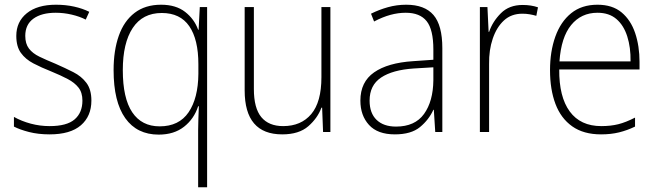

<svg xmlns="http://www.w3.org/2000/svg" viewBox="-20 -559 2782 813"><path d="M367 -133Q367 -67 322.5 -28.5Q278 10 190 10Q142 10 103 0Q64 -10 39 -23V-64Q71 -46 110 -35.5Q149 -25 190 -25Q263 -25 296 -53.5Q329 -82 329 -133Q329 -167 312.5 -188Q296 -209 266.5 -224.5Q237 -240 198 -256Q155 -273 121.5 -290.5Q88 -308 68.5 -335Q49 -362 49 -407Q49 -467 93.5 -503Q138 -539 217 -539Q258 -539 294 -531Q330 -523 358 -509L343 -476Q318 -489 284 -497Q250 -505 216 -505Q156 -505 121.5 -480Q87 -455 87 -407Q87 -374 102.5 -353.5Q118 -333 147 -319Q176 -305 215 -289Q256 -271 290.5 -253.5Q325 -236 346 -208Q367 -180 367 -133Z M819 -8Q819 -26 820 -55.5Q821 -85 822 -109H819Q802 -56 759.5 -22.5Q717 11 652 11Q560 11 510.5 -58.5Q461 -128 461 -262Q461 -345 483 -407.5Q505 -470 550 -504.5Q595 -539 662 -539Q725 -539 764 -508.5Q803 -478 819 -433H821L826 -529H857V234H819ZM656 -24Q738 -24 778.5 -83.5Q819 -143 820 -246V-287Q820 -392 781.5 -448Q743 -504 665 -504Q584 -504 542 -440.5Q500 -377 500 -262Q500 -143 540 -83.5Q580 -24 656 -24Z M1379 -529V0H1348L1344 -103H1341Q1325 -59 1285.5 -24.5Q1246 10 1175 10Q1016 10 1016 -176V-529H1055V-182Q1055 -101 1086.5 -63Q1118 -25 1179 -25Q1255 -25 1298 -76Q1341 -127 1341 -232V-529Z M1700 -539Q1778 -539 1815.5 -495.5Q1853 -452 1853 -355V0H1823L1817 -94H1815Q1796 -52 1758.5 -21Q1721 10 1652 10Q1579 10 1542.5 -30Q1506 -70 1506 -133Q1506 -212 1564 -252.5Q1622 -293 1729 -300L1815 -306V-349Q1815 -434 1786.5 -469.5Q1758 -505 1698 -505Q1666 -505 1633 -496Q1600 -487 1564 -468L1551 -501Q1585 -518 1622.5 -528.5Q1660 -539 1700 -539ZM1732 -269Q1642 -263 1593.5 -230.5Q1545 -198 1545 -133Q1545 -80 1574.5 -51.5Q1604 -23 1657 -23Q1737 -23 1775.5 -76.5Q1814 -130 1815 -219V-274Z M2193 -538Q2229 -538 2258 -528L2251 -492Q2237 -496 2222.5 -498.5Q2208 -501 2192 -501Q2145 -501 2114 -472.5Q2083 -444 2066.5 -395.5Q2050 -347 2051 -288V0H2012V-529H2044L2049 -424H2051Q2066 -468 2101 -503Q2136 -538 2193 -538Z M2510 -539Q2573 -539 2612 -506.5Q2651 -474 2669.5 -419Q2688 -364 2688 -297V-265H2348Q2347 -149 2392.5 -87Q2438 -25 2526 -25Q2566 -25 2598 -33Q2630 -41 2669 -61V-23Q2636 -7 2601.5 1.5Q2567 10 2525 10Q2451 10 2403 -24Q2355 -58 2332 -119Q2309 -180 2309 -262Q2309 -341 2331.5 -404Q2354 -467 2398.5 -503Q2443 -539 2510 -539ZM2510 -505Q2441 -505 2398.5 -453Q2356 -401 2349 -299H2650Q2651 -358 2636 -405Q2621 -452 2590 -478.5Q2559 -505 2510 -505Z"/></svg>

Font: Noto Sans Telugu SemiCondensed ExtraLight
Style: Regular
Weight: 200
Width: 4
Designer: Jelle Bosma - Monotype Design Team
Foundry: Monotype Imaging Inc.
Version: Version 2.005; ttfautohint (v1.8.4.7-5d5b)